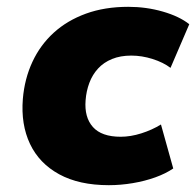

<svg xmlns="http://www.w3.org/2000/svg" viewBox="-20 -532 575 563"><path d="M299 11Q212 11 153.5 -21Q95 -53 68 -110Q41 -167 47 -242Q52 -301 75 -350.5Q98 -400 137.5 -436Q177 -472 232 -492Q287 -512 356 -512Q409 -512 457.5 -498Q506 -484 535 -461L480 -333Q459 -349 427.5 -359Q396 -369 365 -369Q333 -369 308.5 -359Q284 -349 267.5 -331Q251 -313 242 -289Q233 -265 231 -238Q227 -188 252.5 -159.5Q278 -131 334 -131Q363 -131 394.5 -141Q426 -151 452 -167L488 -38Q466 -23 435.5 -12Q405 -1 369.5 5Q334 11 299 11Z"/></svg>

Font: Nunito Sans 9pt Black
Style: Italic
Weight: 900
Italic angle: -9°
Version: Version 3.101;gftools[0.9.27]